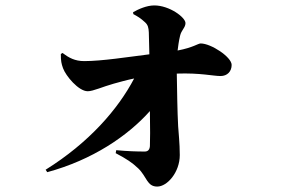

<svg xmlns="http://www.w3.org/2000/svg" viewBox="-20 -627 1040 707"><path d="M154 7C320 -38 450 -126 532 -218C533 -155 533 -108 532 -89C531 -76 525 -69 513 -69C485 -69 450 -70 408 -74L406 -63C446 -42 467 -28 489 -7C521 24 521 60 559 60C596 60 642 7 642 -56C642 -100 637 -143 636 -162C633 -216 632 -299 631 -356C718 -359 765 -347 792 -347C817 -347 833 -364 833 -388C833 -417 757 -467 719 -467C709 -467 692 -452 634 -441C636 -456 638 -474 643 -495C648 -517 663 -525 663 -542C663 -563 604 -607 548 -607C520 -607 489 -593 470 -582L471 -575C486 -567 498 -560 514 -545C525 -535 527 -525 528 -508L530 -427C450 -417 355 -402 290 -402C256 -402 234 -414 210 -432L204 -428C204 -402 206 -393 212 -376C222 -348 269 -291 303 -291C323 -291 359 -308 399 -319C421 -325 445 -332 474 -338C414 -224 308 -102 148 -2Z"/></svg>

Font: Noto Serif CJK SC Black
Style: Regular
Weight: 900
Designer: Ryoko NISHIZUKA 西塚涼子 (kana & ideographs); Frank Grießhammer (Latin, Greek & Cyrillic); Wenlong ZHANG 张文龙 (bopomofo); San
Foundry: Adobe
Version: Version 2.001;hotconv 1.1.0;makeotfexe 2.6.0